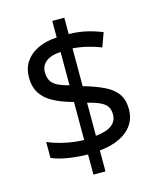

<svg xmlns="http://www.w3.org/2000/svg" viewBox="-120 -844 813 986"><g transform="rotate(-15 286.0 -350.5)"><path d="M253 -49Q198 -50 146 -58.5Q94 -67 62 -82V-167Q96 -151 149 -139Q202 -127 253 -126V-328Q187 -346 145 -369.5Q103 -393 82.5 -427Q62 -461 62 -508Q62 -557 85.5 -592Q109 -627 152 -647.5Q195 -668 253 -671V-759H317V-672Q370 -671 413.5 -660.5Q457 -650 493 -635L466 -561Q434 -574 395.5 -583.5Q357 -593 317 -596V-395Q383 -376 427 -354.5Q471 -333 493.5 -301.5Q516 -270 516 -220Q516 -150 464 -106.5Q412 -63 317 -53V58H253ZM317 -131Q376 -137 403 -158.5Q430 -180 430 -214Q430 -239 420 -255.5Q410 -272 385.5 -284Q361 -296 317 -307ZM253 -594Q217 -592 194 -581.5Q171 -571 159.5 -554Q148 -537 148 -515Q148 -489 157.5 -470.5Q167 -452 190 -439.5Q213 -427 253 -417Z"/></g></svg>

Font: hexltelugu05
Style: Book
Weight: 400
Designer: Jelle Bosma - Monotype Design Team
Foundry: Monotype Imaging Inc.
Version: Version 2.003